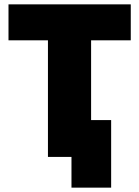

<svg xmlns="http://www.w3.org/2000/svg" viewBox="-20 -720 639 881"><path d="M200 -535H19V-700H580V-535H398V-169H490V141H308V0H200Z"/></svg>

Font: Chess Sans ExtraBold
Style: Regular
Weight: 800
Designer: Wolf Bōese
Foundry: Wolf Bōese
Version: Version 7.223